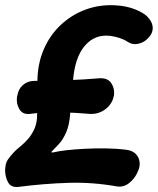

<svg xmlns="http://www.w3.org/2000/svg" viewBox="-44 -718 621 755"><path d="M28 17Q-1 20 -12.5 -1.5Q-24 -23 -24 -50L-23 -59Q-22 -78 -12 -92Q-2 -106 12 -121Q23 -132 38 -144Q53 -156 67.5 -173Q82 -190 92 -213Q102 -236 102 -267L103 -394Q103 -465 127.5 -522.5Q152 -580 195.5 -620.5Q239 -661 294.5 -681Q350 -701 411 -697Q452 -695 486.5 -681.5Q521 -668 536 -652Q557 -630 556.5 -606.5Q556 -583 533 -563L532 -562Q519 -550 498 -545.5Q477 -541 457 -554Q446 -562 426.5 -568.5Q407 -575 389 -577Q329 -584 289.5 -538Q250 -492 243 -399L232 -272Q229 -226 216 -197Q203 -168 187.5 -151.5Q172 -135 162 -125Q157 -120 158 -119Q159 -118 167 -119Q188 -124 219.5 -127.5Q251 -131 290.5 -133Q330 -135 372 -134.5Q414 -134 453 -129Q477 -126 490 -112.5Q503 -99 505 -80.5Q507 -62 498 -44L495 -37Q484 -14 463 2.5Q442 19 415 15Q321 -2 224.5 1Q128 4 28 17ZM73 -270Q45 -267 32 -289Q19 -311 23 -339L24 -341Q28 -368 46.5 -384Q65 -400 92 -400Q150 -400 218 -402.5Q286 -405 344 -410Q379 -413 393.5 -391Q408 -369 404 -341L403 -339Q400 -321 387 -304.5Q374 -288 354 -278.5Q334 -269 311 -270Q255 -275 193 -276.5Q131 -278 73 -270Z"/></svg>

Font: Winky Sans SemiBold
Style: Italic
Weight: 600
Italic angle: -8.97852°
Designer: Simon Atzbach
Foundry: typofactur
Version: Version 1.205